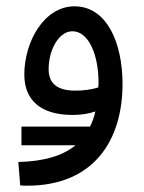

<svg xmlns="http://www.w3.org/2000/svg" viewBox="-20 -357 456 608"><path d="M48 103H219C178 137 118 154 38 156L44 230C55 231 57 231 66 231C279 231 368 85 368 -91C368 -222 318 -337 216 -337C119 -337 57 -224 57 -121C57 -43 105 7 210 7C234 7 259 4 282 -4C278 14 272 30 265 44H48ZM134 -138C134 -200 167 -258 209 -258C262 -258 292 -181 292 -96C292 -91 292 -85 291 -80C269 -73 243 -70 219 -70C162 -70 134 -92 134 -138Z"/></svg>

Font: Noto Sans Arabic UI SmCn
Style: Regular
Weight: 400
Width: 4
Designer: Monotype Design Team, Nadine Chahine and Nizar Qandah
Foundry: Monotype Imaging Inc.
Version: Version 2.010